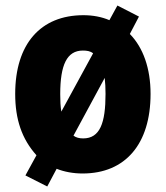

<svg xmlns="http://www.w3.org/2000/svg" viewBox="-20 -618 601 695"><path d="M525 -278C525 -371 498 -446 450 -495L483 -558L405 -598L376 -545C348 -557 316 -563 282 -563C127 -563 35 -459 35 -278C35 -186 59 -115 112 -56L72 17L151 57L185 -7C213 4 245 10 279 10C434 10 525 -97 525 -278ZM198 -277C198 -383 222 -435 280 -435C295 -435 307 -433 317 -425L202 -214C199 -232 198 -253 198 -277ZM362 -278C362 -173 342 -117 281 -117C267 -117 255 -120 246 -127L359 -336C361 -319 362 -299 362 -278Z"/></svg>

Font: Noto Sans Devanagari UI Condensed Black
Style: Regular
Weight: 900
Width: 3
Designer: Jelle Bosma - Monotype Design Team
Foundry: Monotype Imaging Inc.
Version: Version 2.004